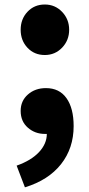

<svg xmlns="http://www.w3.org/2000/svg" viewBox="-20 -592 391 839"><path d="M175.8 -351.6Q129.9 -351.6 100.1 -383.3Q70.3 -415 70.3 -461.9Q70.3 -508.8 100.1 -540.5Q129.9 -572.3 175.8 -572.3Q220.7 -572.3 251.5 -540Q282.2 -507.8 282.2 -461.9Q282.2 -416 251.5 -383.8Q220.7 -351.6 175.8 -351.6ZM184.6 -6.8H175.8Q132.8 -6.8 101.6 -34.2Q70.3 -61.5 70.3 -107.4Q70.3 -151.4 102.1 -179.2Q133.8 -207 180.7 -207Q239.3 -207 270.5 -163.1Q301.8 -119.1 301.8 -41Q301.8 55.7 246.6 125.5Q191.4 195.3 88.9 226.6L52.7 131.8Q116.2 109.4 150.4 72.8Q184.6 36.1 184.6 -6.8Z"/></svg>

Font: Gen Shin Gothic Heavy
Style: Bold
Weight: 900
Designer: [Source Han Sans]
Ryoko NISHIZUKA  (kana & ideographs); Paul D. Hunt (Latin, Greek & Cyrillic); Wenlong ZHANG  (bopomofo
Version: Version 1.002.20150607